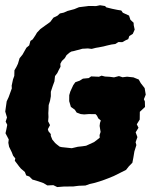

<svg xmlns="http://www.w3.org/2000/svg" viewBox="-25 -708 601 747"><path d="M197.6 19.8 182.6 12.4 159.2 13.4 144.2 4.4 124.8 -2.4 101.2 -9.4 89 -21.4 77 -25.4 71.8 -38.8 56.2 -52.2 50 -59.6 32.6 -82.6 34.6 -91.6 26 -102.2 20.8 -115.6 10.4 -137 7.4 -152.4 9 -165.4 -3.6 -189.6 -0.2 -204.6 3.2 -222.4 -3 -234.8 2.2 -251 -4.6 -274 1 -313.6 8.6 -330 21 -364.2 20.4 -374.8 25.6 -399 30.6 -412.8 31.2 -434.6 38.6 -447 44.8 -460 51.2 -481.6 62.4 -495.2 77.8 -522.4 88.6 -531.4 93.4 -548.8 102.2 -554.8 113 -571 118.8 -581 131.8 -594.8 149.4 -607.6 170.4 -622.6 182.8 -639.2 198.4 -646.8 208 -655.6 223.4 -659 237 -665.2 264 -672.4 282.4 -680 310.2 -683.4 320.4 -684.8 348.8 -684.4 364.2 -687.6 383.6 -684.6 388.6 -679.4 411.2 -673.8 431.8 -669.6 446.8 -667.2 453 -658.4 477 -647.4 482.4 -631 494.8 -619.6 495.4 -609.4 499 -592.8 491.6 -576.2 478 -567.6 474 -555.8 464.2 -551.4 450.8 -544 435.8 -544.4 423.4 -536.8 408.6 -534.8 391 -530.8 377.8 -527.4 359.4 -523.8 348.4 -522 331.6 -517.8 316.6 -519.6 304.4 -518.8 295.4 -518.4 284 -515 273.2 -512.4 262.2 -509.4 252.4 -507.4 244 -502.2 233.6 -493 227.2 -481.8 215.8 -470.8 209.8 -459.8 210.4 -448.2 203.4 -435.2 198 -423.8 189 -412 186.8 -391.4 180 -373 172.8 -351V-333.4L169.6 -315.8L164.4 -299.2L163.8 -281.6L163 -268L163.6 -252.6L162.2 -236L169.6 -221.2L161.2 -205.4L163.4 -197.6L172.6 -186.4V-179.6L178.4 -165L189.4 -151.8L195.8 -146.2L207.2 -137.4L214.6 -135.6L237.2 -133.2L254.2 -131.4L278 -137L295 -138.8L310 -141L323.6 -147.2L341 -155.2L351.6 -163.2L363 -172.2L362.4 -182.4L366.4 -194.8L364.2 -208L362.6 -218.2L364 -229.6L367.2 -239.4L357.6 -247.2L352.2 -258L347 -263.8L320.8 -264.2L302.4 -262.8L289 -264.2L273.4 -270L265.8 -281.4L250.8 -292L244.2 -314.4L244.4 -337.8L248.6 -352L260.2 -377.2L268.2 -388.2L285.2 -394.2L297.6 -402L320.2 -404.2L329.6 -410.8L360 -409.4L370.2 -413.6L383.6 -410.2L401.8 -409.2L418.6 -407L437.8 -412L451.8 -407.4L469.4 -409.6L494 -407L514.8 -398.6L522.6 -384.6L537.8 -365.2L542 -339.8L534.8 -322L538.6 -313.4L539.2 -291.8L519 -273L518.6 -242.8L507.2 -224.4L513.8 -211L502.8 -193.2L509.6 -174.6L502.6 -154.8L505.6 -143.6L497.8 -118.6L494 -95.6L490 -74.8L476.6 -61.2L465.4 -47L441.8 -35.2L417.8 -23.2L397.8 -15L381 -8.6L361.8 -2L339.6 4.4L323.8 8L307.4 13.8L281 14.8L260.2 17.4L223.2 17.8Z"/></svg>

Font: Winky Rough
Style: Italic
Weight: 400
Italic angle: -8.97852°
Designer: Simon Atzbach
Foundry: typofactur
Version: Version 1.206